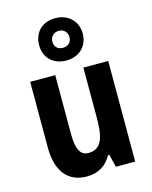

<svg xmlns="http://www.w3.org/2000/svg" viewBox="-125 -917 797 1008"><g transform="rotate(-15 274.0 -413.0)"><path d="M274 -606C345 -606 393 -653 393 -721C393 -789 343 -836 274 -836C203 -836 156 -790 156 -720C156 -652 203 -606 274 -606ZM275 -675C244 -675 228 -693 228 -721C228 -748 248 -767 275 -767C302 -767 321 -748 321 -721C321 -693 301 -675 275 -675ZM485 -547H350V-275C350 -167 332 -107 260 -107C215 -107 197 -148 197 -228V-547H61V-190C61 -61 118 10 221 10C280 10 328 -16 356 -70H363L380 0H485Z"/></g></svg>

Font: Noto Sans Arabic UI Cn
Style: Bold
Weight: 700
Width: 3
Designer: Monotype Design Team, Nadine Chahine and Nizar Qandah
Foundry: Monotype Imaging Inc.
Version: Version 2.010